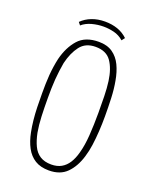

<svg xmlns="http://www.w3.org/2000/svg" viewBox="-151 -902 790 989"><g transform="rotate(20 244.0 -408.0)"><path d="M240 2Q194 2 163.5 -17Q133 -36 114.5 -70.5Q96 -105 87 -151Q81 -181 77.5 -214.5Q74 -248 73 -284.5Q72 -321 72 -360Q72 -386 72.5 -411Q73 -436 75 -460.5Q77 -485 80.5 -508.5Q84 -532 89 -554Q106 -622 144.5 -665.5Q183 -709 257 -709Q303 -709 333 -688Q363 -667 380 -631.5Q397 -596 405 -550Q413 -507 415 -457.5Q417 -408 417 -359Q417 -317 414.5 -276.5Q412 -236 407 -199.5Q402 -163 392 -131Q374 -71 338 -34.5Q302 2 240 2ZM241 -31Q273 -31 296 -44Q319 -57 334.5 -81.5Q350 -106 359 -140Q371 -183 375 -240Q379 -297 379 -364Q379 -412 378 -455.5Q377 -499 372 -536Q363 -601 336 -640Q309 -679 250 -679Q195 -679 166 -641Q137 -603 123 -544Q119 -522 116 -498.5Q113 -475 111 -450Q109 -425 108.5 -400Q108 -375 108 -349Q108 -295 110 -247.5Q112 -200 119 -161Q127 -121 141 -91.5Q155 -62 179.5 -46.5Q204 -31 241 -31ZM136 -755 124 -770Q147 -793 179.5 -805.5Q212 -818 251 -818Q289 -818 320.5 -807Q352 -796 376 -773L363 -756Q339 -777 310 -784Q281 -791 253 -791Q221 -791 189.5 -782.5Q158 -774 136 -755Z"/></g></svg>

Font: Truculenta Thin
Style: Regular
Weight: 250
Version: Version 1.002